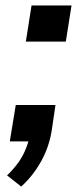

<svg xmlns="http://www.w3.org/2000/svg" viewBox="-20 -520 298 706"><path d="M58 166 6 125Q26 106 43.5 83Q61 60 72.5 33Q84 6 89 -19L108 0H16L38 -134H184L170 -39Q164 -1 149.5 35Q135 71 111.5 105Q88 139 58 166ZM75 -367 96 -500H243L222 -367Z"/></svg>

Font: Nunito Sans 7pt Condensed
Style: Bold Italic
Weight: 700
Width: 3
Italic angle: -9°
Designer: Vernon Adams
Foundry: Vernon Adams
Version: Version 3.101;gftools[0.9.27]